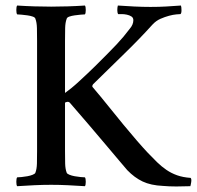

<svg xmlns="http://www.w3.org/2000/svg" viewBox="-20 -670 712 694"><path d="M165 -646Q194 -646 225.5 -647Q257 -648 287 -650Q290 -646 290 -634Q290 -622 287 -618Q282 -618 271.5 -617Q261 -616 250 -614.5Q239 -613 230.5 -610Q222 -607 221 -602Q216 -589 215.5 -568.5Q215 -548 215 -523V-334Q225 -341 238.5 -352Q252 -363 266.5 -376.5Q281 -390 296 -404Q311 -418 324 -431Q351 -458 369 -476Q387 -494 401 -509Q415 -524 426 -537Q437 -550 449 -566Q462 -581 462 -597Q462 -606 455 -610.5Q448 -615 438.5 -617Q429 -619 420 -619Q411 -619 407 -619Q404 -624 404 -633.5Q404 -643 406 -650Q434 -648 465 -646.5Q496 -645 524 -645Q556 -645 580.5 -646.5Q605 -648 634 -650Q636 -645 636 -633Q636 -621 632 -619Q629 -619 617.5 -618Q606 -617 591 -613Q576 -609 560 -602Q544 -595 531 -581Q486 -531 432 -478.5Q378 -426 316 -365Q314 -361 313.5 -359.5Q313 -358 315 -355Q344 -321 372 -286Q400 -251 426 -219.5Q452 -188 474.5 -162Q497 -136 514 -118Q532 -99 548 -83.5Q564 -68 581.5 -56Q599 -44 620 -36.5Q641 -29 669 -27Q673 -23 671 -11Q669 1 668 3Q644 4 617.5 4Q591 4 569 2Q525 0 495.5 -14Q466 -28 440 -55Q432 -64 411.5 -88.5Q391 -113 363 -146Q335 -179 301.5 -218.5Q268 -258 233 -298Q230 -302 224 -302Q222 -302 219.5 -301Q217 -300 215 -299V-124Q215 -99 215.5 -79Q216 -59 221 -46Q222 -42 230.5 -38.5Q239 -35 250 -33Q261 -31 271.5 -30Q282 -29 287 -29Q290 -25 290 -13Q290 -1 287 3Q257 1 225.5 -0.5Q194 -2 165 -2Q135 -2 103.5 -0.5Q72 1 42 3Q39 -1 39 -13Q39 -25 42 -29Q47 -29 57.5 -30Q68 -31 79 -33Q90 -35 98.5 -38.5Q107 -42 108 -46Q113 -59 113.5 -79Q114 -99 114 -124V-523Q114 -548 113.5 -568.5Q113 -589 108 -602Q107 -607 98.5 -610Q90 -613 79 -614.5Q68 -616 57.5 -617Q47 -618 42 -618Q39 -622 39 -634Q39 -646 42 -650Q72 -648 104 -647Q136 -646 165 -646Z"/></svg>

Font: Vermiglione Medium
Style: Regular
Weight: 500
Version: Version 1.000